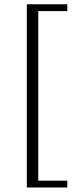

<svg xmlns="http://www.w3.org/2000/svg" viewBox="-20 -730 347 873"><path d="M102 122.5V-710.5H286V-679.5H154V91.5H286V122.5Z"/></svg>

Font: Newsreader Light
Style: Regular
Weight: 300
Designer: Hugues Gentile
Foundry: Production Type
Version: Version 1.003